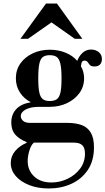

<svg xmlns="http://www.w3.org/2000/svg" viewBox="-20 -744 598 1089"><path d="M256 325Q194 325 145 305.5Q96 286 68.5 253.5Q41 221 41 181Q41 142 66 112.5Q91 83 131 66V62Q90 46 67 20Q44 -6 44 -49Q44 -95 72 -125Q100 -155 155 -164Q116 -184 93 -219.5Q70 -255 70 -300Q70 -348 96 -384.5Q122 -421 166 -441.5Q210 -462 262 -462Q310 -462 351 -445.5Q392 -429 418 -399Q429 -427 449 -445Q469 -463 497 -463Q522 -463 540 -448.5Q558 -434 558 -409Q558 -390 547.5 -378.5Q537 -367 516 -367Q497 -367 489.5 -375.5Q482 -384 477 -392Q472 -400 459 -400Q450 -400 445.5 -393.5Q441 -387 439 -368Q448 -353 452.5 -335.5Q457 -318 457 -300Q457 -252 430 -215.5Q403 -179 359 -158.5Q315 -138 262 -138H200Q154 -138 126 -123Q98 -108 98 -85Q98 -70 111 -58.5Q124 -47 151 -47H362Q410 -47 443.5 -34.5Q477 -22 495 8.5Q513 39 513 91Q513 168 478 220Q443 272 385 298.5Q327 325 256 325ZM272 291Q319 291 362.5 270.5Q406 250 434 213Q462 176 462 127Q462 95 447 80Q432 65 399 65H172Q156 79 146.5 110.5Q137 142 137 169Q137 222 173.5 256.5Q210 291 272 291ZM262 -171Q288 -171 302.5 -181.5Q317 -192 323 -220Q329 -248 329 -300Q329 -354 322.5 -382Q316 -410 302 -420.5Q288 -431 262 -431Q237 -431 223 -420.5Q209 -410 203 -382Q197 -354 197 -301Q197 -247 203 -219.5Q209 -192 223 -181.5Q237 -171 262 -171ZM96 -524 241 -724H303L447 -524H404L272 -617L139 -524Z"/></svg>

Font: Libre Bodoni SemiBold
Style: Regular
Weight: 600
Designer: Pablo Impallari, Rodrigo Fuenzalida
Foundry: Impallari Type
Version: Version 2.005;gftools[0.9.23]